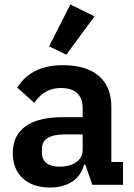

<svg xmlns="http://www.w3.org/2000/svg" viewBox="-20 -825 599 857"><path d="M402 -752 294 -805 199 -618 276 -581ZM203 12C281 12 338 -23 355 -90H361L392 0H529V-102H477V-348C477 -467 402 -534 261 -534C156 -534 95 -494 57 -434L133 -366C158 -402 192 -432 252 -432C320 -432 349 -398 349 -340V-302H260C118 -302 37 -249 37 -142C37 -49 97 12 203 12ZM246 -81C196 -81 167 -102 167 -144V-161C167 -202 200 -225 267 -225H349V-156C349 -107 303 -81 246 -81Z"/></svg>

Font: Braiins Sans SemiBold
Style: Regular
Weight: 600
Designer: Mike Abbink, Paul van der Laan, Pieter van Rosmalen, Jiri Chlebus, Lubos Buracinsky
Foundry: Bold Monday, Sudetype
Version: Version 1.000;hotconv 1.0.109;makeotfexe 2.5.65596